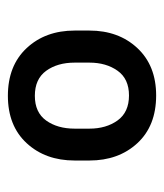

<svg xmlns="http://www.w3.org/2000/svg" viewBox="16 -778 424 497"><g transform="rotate(90 228.5 -529.0)"><path d="M58.6 -509.8V-547.9Q58.6 -623.5 104 -672.1Q149.4 -720.7 226.6 -720.7Q305.2 -720.7 350.1 -672.1Q395 -623.5 395 -547.9V-509.8Q395 -434.1 350.1 -385.5Q305.2 -336.9 227.5 -336.9Q149.4 -336.9 104 -385.5Q58.6 -434.1 58.6 -509.8ZM141.6 -547.9V-509.8Q141.6 -465.3 162.8 -436Q184.1 -406.7 227.5 -406.7Q270.5 -406.7 291.5 -436Q312.5 -465.3 312.5 -509.8V-547.9Q312.5 -591.3 291.3 -620.8Q270 -650.4 226.6 -650.4Q183.6 -650.4 162.6 -620.8Q141.6 -591.3 141.6 -547.9Z"/></g></svg>

Font: Vazirmatn UI FD SemiBold
Style: Regular
Weight: 600
Designer: Saber Rastikerdar
Foundry: Saber Rastikerdar
Version: Version 33.003